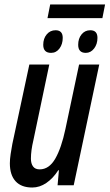

<svg xmlns="http://www.w3.org/2000/svg" viewBox="-20 -827 489 857"><path d="M192 -746 204 -807H449L437 -746ZM208 -591Q173 -591 173 -627Q173 -655 188.5 -673.5Q204 -692 228 -692Q260 -692 260 -658Q260 -630 245.5 -610.5Q231 -591 208 -591ZM363 -591Q329 -591 329 -627Q329 -655 344 -673.5Q359 -692 383 -692Q415 -692 415 -658Q415 -630 400 -610.5Q385 -591 363 -591ZM124 10Q75 10 49.5 -18Q24 -46 24 -98Q24 -116 27.5 -139.5Q31 -163 35 -184L111 -539H200L129 -201Q118 -155 118 -119Q118 -97 127.5 -84Q137 -71 157 -71Q199 -71 226.5 -118.5Q254 -166 272 -251L333 -539H423L309 0H237L243 -67H240Q217 -31 187 -10.5Q157 10 124 10Z"/></svg>

Font: Noto Sans ExtraCondensed Medium
Style: Italic
Weight: 500
Width: 2
Italic angle: -12°
Designer: Monotype Design Team
Foundry: Monotype Imaging Inc.
Version: Version 2.013; ttfautohint (v1.8.4.7-5d5b)